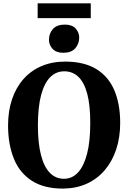

<svg xmlns="http://www.w3.org/2000/svg" viewBox="-20 -1123 772 1155"><path d="M361 11.5Q245 12 171.2 -35.8Q97.5 -83.5 63 -169.5Q28.5 -255.5 28.5 -368.5Q28.5 -455.5 52.5 -526.2Q76.5 -597 121.5 -647.8Q166.5 -698.5 230 -725.5Q293.5 -752.5 372.5 -752.5Q488 -752 561 -706.5Q634 -661 668.5 -578.2Q703 -495.5 703 -383.5Q703 -296.5 679 -224.2Q655 -152 610.2 -99.5Q565.5 -47 502.5 -18.2Q439.5 10.5 361 11.5ZM365 -47.5Q414 -47.5 449.2 -85.5Q484.5 -123.5 503.8 -198.2Q523 -273 523 -382.5Q523 -490.5 504.8 -559Q486.5 -627.5 451.5 -660.8Q416.5 -694 366.5 -694Q317 -694 281.8 -658.5Q246.5 -623 227.2 -550.8Q208 -478.5 208 -369Q208 -262 226.5 -190.5Q245 -119 280 -83.2Q315 -47.5 365 -47.5ZM360.5 -805.5Q318 -805.5 296.2 -829.2Q274.5 -853 274.5 -883.5Q274.5 -921.5 298.2 -948.2Q322 -975 369.5 -975H370.5Q413.5 -975 435 -951.5Q456.5 -928 456.5 -897.5Q456.5 -859.5 432.8 -832.5Q409 -805.5 361.5 -805.5ZM526 -1103V-1014H206.5V-1103Z"/></svg>

Font: Merriweather 36pt ExtraBold
Style: Regular
Weight: 800
Designer: Eben Sorkin
Foundry: Eben Sorkin
Version: Version 2.100